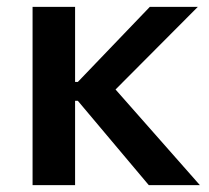

<svg xmlns="http://www.w3.org/2000/svg" viewBox="-20 -540 609 560"><path d="M75 0H199V-246H207L414 0H563L317 -279L557 -520H417L207 -301H199V-520H75Z"/></svg>

Font: Fixel Display SemiBold
Style: Regular
Weight: 600
Designer: AlfaBravo + MacPaw
Foundry: Kyrylo Tkachov, Marchela Mozhyna, Serhii Makarenko, Maria Weinstein, Zakhar Kryvoshyya
Version: Version 1.211